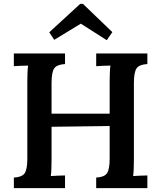

<svg xmlns="http://www.w3.org/2000/svg" viewBox="-20 -978 838 998"><path d="M52 0V-55Q93 -57 107.5 -76.5Q122 -96 122 -154V-553Q122 -578 123 -601Q124 -624 126 -637Q109 -637 87 -636Q65 -635 52 -634V-700H318V-645Q277 -643 262.5 -623.5Q248 -604 248 -546V-387H550V-553Q550 -578 551 -601Q552 -624 554 -637Q537 -637 515 -636Q493 -635 480 -634V-700H746V-645Q705 -643 690.5 -623.5Q676 -604 676 -546V-149Q676 -122 675 -98.5Q674 -75 672 -63Q689 -64 711 -65Q733 -66 746 -66V0H480V-55Q521 -57 535.5 -76.5Q550 -96 550 -154V-323L248 -319V-149Q248 -122 247 -98.5Q246 -75 244 -63Q261 -64 283 -65Q305 -66 318 -66V0ZM535 -769 400 -855 262 -771 236 -810 397 -958H411L564 -811Z"/></svg>

Font: Lora SemiBold
Style: Regular
Weight: 600
Designer: Olga Karpushina, Alexei Vanyashin (Cyrillic)
Foundry: Cyreal
Version: Version 3.011; ttfautohint (v1.8.4.7-5d5b)